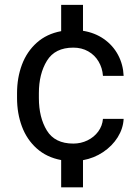

<svg xmlns="http://www.w3.org/2000/svg" viewBox="-20 -664 587 803"><path d="M410.6 -167H497.1Q495.1 -126.5 472.2 -89.8Q449.2 -53.2 411.1 -27.8Q373 -2.4 327.1 5.9V119.6H235.8V5.4Q175.3 -5.9 133.8 -43Q92.3 -80.1 71.8 -134.8Q51.3 -189.5 51.3 -253.9V-274.4Q51.3 -338.9 71.8 -393.6Q92.3 -448.2 133.8 -485.4Q175.3 -522.5 235.8 -533.7V-643.6H327.1V-535.2Q376.5 -527.3 414.3 -501Q452.1 -474.6 473.6 -434.6Q495.1 -394.5 497.1 -346.7H410.6Q408.2 -379.9 392.3 -406.7Q376.5 -433.6 349.1 -449.2Q321.8 -464.8 286.6 -464.8Q210 -464.8 176.3 -409.9Q142.6 -355 142.6 -274.4V-253.9Q142.6 -172.9 176 -118.2Q209.5 -63.5 286.6 -63.5Q318.4 -63.5 345.9 -76.9Q373.5 -90.3 390.9 -114Q408.2 -137.7 410.6 -167Z"/></svg>

Font: Heebo
Style: Regular
Weight: 400
Designer: Oded Ezer
Foundry: Meir Sadan
Version: Version 2.001; ttfautohint (v1.5.14-ce02) -l 8 -r 50 -G 200 